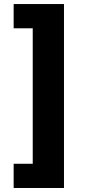

<svg xmlns="http://www.w3.org/2000/svg" viewBox="-20 -792 420 948"><path d="M47.4 136.2H295.9V-772H47.4V-652.3H141.6V16.6H47.4Z"/></svg>

Font: Raveo
Style: Bold
Weight: 700
Designer: Jakub Foglar, Rasmus Andersson (Inter)
Foundry: Jakubfoglar.com
Version: Version 1.100;Glyphs 3.2.3 (3260)